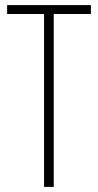

<svg xmlns="http://www.w3.org/2000/svg" viewBox="-20 -734 385 754"><path d="M191 0H153V-679H8V-714H337V-679H191Z"/></svg>

Font: Noto Sans Khmer UI ExtraCondensed ExtraLight
Style: Regular
Weight: 200
Width: 2
Designer: Danh Hong and the Monotype Design Team
Foundry: Monotype Imaging Inc.
Version: Version 2.002; ttfautohint (v1.8.4.7-5d5b)